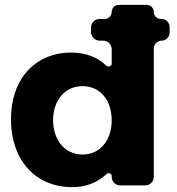

<svg xmlns="http://www.w3.org/2000/svg" viewBox="-20 -762 726 789"><path d="M677 -628V-652C677 -669 662 -684 645 -684H641C625 -684 612 -697 612 -713C612 -729 599 -742 583 -742H468C452 -742 439 -729 439 -713C439 -697 426 -684 410 -684H389C370 -684 354 -668 354 -649V-630C354 -611 370 -595 389 -595H404C423 -595 439 -579 439 -560V-499C439 -490 424 -485 417 -492C381 -527 332 -546 273 -546C124 -546 25 -437 25 -272C25 -105 125 7 277 7C334 7 381 -12 418 -47C425 -54 439 -49 439 -40V-35C439 -16 455 0 474 0H577C596 0 612 -16 612 -35V-563C612 -580 627 -595 645 -595C662 -595 677 -610 677 -628ZM319 -127C247 -127 199 -185 198 -268C199 -351 247 -408 319 -408C391 -408 439 -351 439 -268C439 -185 391 -127 319 -127Z"/></svg>

Font: Trueno
Style: RoundBd
Weight: 700
Designer: Julieta Ulanovsky, Jasper
Foundry: Julieta Ulanovsky, Cannot Into Space Fonts
Version: Version 3.001